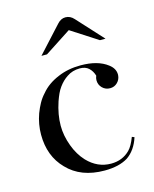

<svg xmlns="http://www.w3.org/2000/svg" viewBox="-99 -691 614 767"><g transform="rotate(-15 208.0 -307.0)"><path d="M388 -89Q372 -39 336 -14Q299 9 239 9Q141 9 85 -50Q30 -106 30 -195Q30 -238 45 -280Q53 -301 63 -319Q73 -337 87 -352Q114 -385 160 -404Q202 -422 254 -422Q325 -422 365 -391Q389 -373 389 -348V-346Q388 -328 375.5 -315.5Q363 -303 345 -303Q326 -303 313 -316Q300 -329 300 -348Q300 -353 301 -357Q302 -361 304 -366Q298 -386 284.5 -398.5Q271 -411 248 -411Q217 -411 194 -395Q174 -382 158 -360Q150 -349 144 -336Q138 -323 132 -306Q115 -255 115 -209Q115 -168 131 -125Q146 -84 173 -55Q215 -11 271 -11Q318 -11 349 -42Q365 -58 378 -93ZM211 -606Q226 -623 245 -623Q265 -623 280 -606L378 -499H355L245 -570L136 -499H113L211 -606Z"/></g></svg>

Font: Wachinanga
Style: Regular
Weight: 400
Designer: deFharo
Foundry: deFharo
Version: Wachinanga: Version 2.001 2013